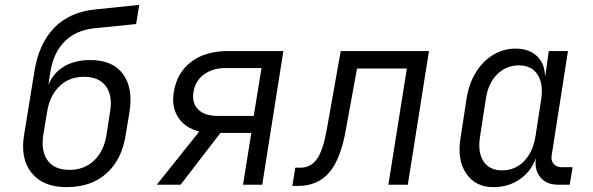

<svg xmlns="http://www.w3.org/2000/svg" viewBox="-20 -760 2440 790"><path d="M254 10Q158 10 110.5 -48Q63 -106 79 -204L121 -463Q139 -579 202 -644.5Q265 -710 370 -721L553 -740L540 -661L370 -644Q293 -636 246.5 -590Q200 -544 187 -463L179 -410Q199 -460 243.5 -486.5Q288 -513 351 -513Q444 -513 486 -455.5Q528 -398 513 -301L497 -204Q481 -102 417.5 -46Q354 10 254 10ZM266 -61Q326 -61 366.5 -99Q407 -137 418 -204L433 -301Q444 -367 415.5 -405.5Q387 -444 326 -444Q265 -444 225 -405.5Q185 -367 174 -301L158 -204Q148 -137 176.5 -99Q205 -61 266 -61Z M625 0 800 -219Q742 -233 713.5 -276.5Q685 -320 695 -381Q708 -461 766.5 -505.5Q825 -550 919 -550H1146L1059 0H980L1014 -213H887L723 0ZM876 -283H1024L1056 -480H908Q855 -480 819 -453.5Q783 -427 776 -381Q769 -335 796 -309Q823 -283 876 -283Z M1183 5 1195 -70H1215Q1259 -70 1284 -105.5Q1309 -141 1324 -224L1382 -550H1745L1658 0H1578L1654 -478H1449L1402 -221Q1381 -104 1334 -49.5Q1287 5 1206 5Z M2010 10Q1936 10 1898 -46.5Q1860 -103 1875 -193L1900 -356Q1910 -417 1938.5 -463Q1967 -509 2009.5 -534.5Q2052 -560 2101 -560Q2156 -560 2188.5 -530Q2221 -500 2222 -450H2224L2238 -550H2317L2250 -121Q2246 -99 2258 -85.5Q2270 -72 2291 -72H2336L2324 0H2276Q2228 0 2203 -31Q2178 -62 2185 -110Q2166 -55 2119 -22.5Q2072 10 2010 10ZM2046 -59Q2099 -59 2135.5 -96Q2172 -133 2183 -197L2207 -353Q2216 -416 2191.5 -453.5Q2167 -491 2115 -491Q2062 -491 2025 -453.5Q1988 -416 1979 -353L1955 -197Q1945 -133 1969.5 -96Q1994 -59 2046 -59Z"/></svg>

Font: JetBrains Mono NL Light
Style: Italic
Weight: 300
Italic angle: -9°
Designer: Philipp Nurullin, Konstantin Bulenkov
Foundry: JetBrains
Version: Version 2.304; ttfautohint (v1.8.4.7-5d5b)